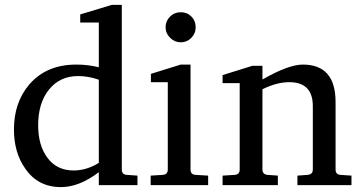

<svg xmlns="http://www.w3.org/2000/svg" viewBox="-20 -757 1482 785"><path d="M542 0H384V-53Q304 8 229 8Q135 8 83 -68Q37 -133 37 -228Q37 -338 100 -412Q170 -493 292 -493Q340 -493 384 -482V-665H308V-698L437 -737H478V-64Q478 -43 499 -42L542 -39ZM384 -91V-431Q342 -446 299 -446Q225 -446 180.5 -391Q136 -336 136 -245Q136 -162 174.5 -111Q213 -60 281 -60Q334 -60 384 -91Z M780 -646Q780 -620 762 -602Q744 -584 719 -584Q694 -584 675.5 -602.5Q657 -621 657 -646Q657 -671 675 -689Q693 -707 719 -707Q745 -707 762.5 -689.5Q780 -672 780 -646ZM831 0H596V-39L645 -42Q666 -43 666 -64V-421H597V-455L719 -493H759V-64Q759 -43 780 -42L831 -39Z M1417 0H1196V-39L1238 -42Q1259 -44 1259 -64V-323Q1259 -421 1163 -421Q1111 -421 1053 -392V-64Q1053 -44 1074 -42L1116 -39V0H890V-39L939 -42Q960 -43 960 -64V-417H890V-450L1012 -488H1053V-432Q1160 -493 1218 -493Q1352 -493 1352 -340V-64Q1352 -43 1373 -42L1417 -39Z"/></svg>

Font: Apparatus SIL
Style: Regular
Weight: 400
Version: Version 1.0